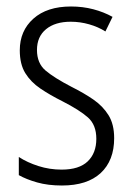

<svg xmlns="http://www.w3.org/2000/svg" viewBox="-20 -562 408 592"><path d="M332 -136Q332 -67 290.5 -28.5Q249 10 171 10Q128 10 94.5 0.5Q61 -9 38 -22V-78Q64 -61 98.5 -50Q133 -39 170 -39Q224 -39 250.5 -64.5Q277 -90 277 -134Q277 -177 251 -200Q225 -223 172 -250Q134 -269 104.5 -289Q75 -309 58 -336.5Q41 -364 41 -407Q41 -467 83 -504.5Q125 -542 199 -542Q235 -542 267.5 -533.5Q300 -525 327 -510L305 -465Q283 -479 255 -487Q227 -495 198 -495Q150 -495 122 -472Q94 -449 94 -408Q94 -367 120.5 -344.5Q147 -322 201 -294Q239 -275 268 -255Q297 -235 314.5 -207Q332 -179 332 -136Z"/></svg>

Font: Noto Sans Devanagari UI Condensed Light
Style: Regular
Weight: 300
Width: 3
Designer: Jelle Bosma - Monotype Design Team
Foundry: Monotype Imaging Inc.
Version: Version 2.004; ttfautohint (v1.8.4.7-5d5b)